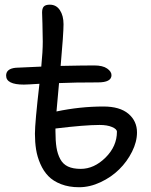

<svg xmlns="http://www.w3.org/2000/svg" viewBox="-20 -783 640 813"><path d="M314.9 9.8Q272 9.8 238.5 -3.2Q205.1 -16.1 184.6 -37.4Q164.1 -58.6 150.9 -88.9Q137.7 -119.1 132.8 -150.1Q127.9 -181.2 127.9 -216.8Q127.9 -263.2 147 -428.2Q94.7 -424.8 81.1 -424.8Q5.9 -424.8 5.9 -462.9Q5.9 -492.2 46.9 -496.1Q119.6 -500 154.8 -501Q161.1 -564.5 161.1 -606.9Q161.1 -640.6 159.7 -683.1Q158.2 -725.6 158.2 -730Q158.2 -747.6 165.5 -755.4Q172.9 -763.2 190.9 -763.2Q218.3 -763.2 233.6 -740Q249 -716.8 249 -680.2Q249 -641.1 236.8 -503.9Q332.5 -505.9 378.9 -505.9Q415 -505.9 433.6 -492.9Q452.1 -480 452.1 -464.8Q452.1 -434.1 395 -434.1Q294.4 -434.1 230 -431.2Q221.7 -341.8 219.2 -311Q318.8 -332 418 -332Q487.3 -332 523.7 -301.3Q560.1 -270.5 560.1 -222.2Q560.1 -182.6 539.1 -140.6Q518.1 -98.6 484.6 -65.7Q451.2 -32.7 405.8 -11.5Q360.4 9.8 314.9 9.8ZM214.8 -228Q214.8 -186.5 219.2 -158.7Q223.6 -130.9 235.1 -109.4Q246.6 -87.9 267.8 -77.9Q289.1 -67.9 321.8 -67.9Q378.4 -67.9 426.8 -115.7Q475.1 -163.6 475.1 -225.1Q475.1 -236.3 454.6 -245.1Q434.1 -253.9 401.9 -253.9Q338.4 -253.9 214.8 -238.8Z"/></svg>

Font: Shantell Sans Normal
Style: Regular
Weight: 400
Designer: Stephen Nixon, Anya Danilova, Shantell Martin
Foundry: Arrow Type
Version: Version 1.006;[559af2be0]